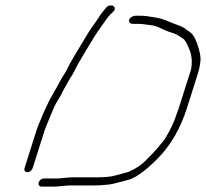

<svg xmlns="http://www.w3.org/2000/svg" viewBox="-20 -645 760 708"><path d="M232.6 39H321.4C341.1 39 361.1 37.8 381.3 35.5C389.9 34.5 400.2 32.3 412.1 29C424 25.7 433.3 23.2 440.1 21.5C446.8 19.8 453.9 18 461.2 16C490 4 523.6 -22 562.9 -62C610.1 -110 645.7 -172 669.8 -248L709.4 -373C714.3 -388.6 717.7 -404.8 719.3 -421.8C720.7 -435.6 716.7 -456 707.3 -483C702.4 -497 697.3 -507.5 692.2 -514.5C687.1 -521.5 681.6 -526.7 675.6 -530C669.7 -533.3 665.3 -536.7 662.3 -540C656.6 -543.8 645.7 -549.3 625 -556.5C618.3 -558.8 608.1 -563 594.4 -568.9C580.7 -574.9 562.8 -579.4 540.8 -582.5C533.6 -583.5 526.8 -584.5 520.5 -585.5C514.1 -586.5 505.5 -587 494.7 -587H479.7C474.7 -587 469.8 -585.5 465.1 -582.5C460.4 -579.5 457.5 -576 456.2 -572C454.9 -568 455.7 -564.5 458.5 -561.5C461.3 -558.5 465.2 -557 470.2 -557H485.2C494.4 -557 501.5 -556.7 506.7 -556C512 -555.3 521.7 -554.1 535.9 -552.3C550.1 -550.6 564.7 -545.6 579.6 -537.5C586.4 -533.8 593.6 -530.8 601.2 -528.5C608.8 -526.2 615.7 -523.8 622.1 -521.5C628.4 -519.2 634.2 -516.5 638.4 -513.5C642.5 -510.5 647.3 -507.3 652.9 -504C661.4 -499.8 670.7 -483.6 680.9 -455.5C687.8 -436.5 689.1 -414.6 684.8 -390L639.8 -248C637.3 -240 634.4 -232 631.2 -224C622.2 -195.6 608.4 -166.1 589.7 -135.5C586.2 -129.8 577.9 -119.2 564.7 -103.5C551.6 -87.8 536.7 -72 520 -56C504.5 -39.1 483.8 -24.1 453.5 -11C440.4 -7.8 423.7 -3.3 403.6 2.5C388.5 6.8 364.2 9 330.9 9H239.6L195.9 13H142.4C138.4 13 134.5 14.3 130.6 17C126.8 19.7 124.2 23.2 122.8 27.5C121.4 31.8 121.8 35.5 123.8 38.5C125.9 41.5 128.9 43 132.9 43H186.4ZM284.7 -438C290 -447.3 296.1 -457.7 303.1 -469C310 -480.3 317.5 -492.5 325.5 -505.6C333.5 -518.7 342.2 -531.7 351.5 -544.5C355.6 -550.2 361.5 -558.5 369.1 -569.5C376.8 -580.5 383.5 -588.7 389.4 -594L398.5 -603C402.1 -606.3 403.6 -610 403.2 -614C402.8 -618 400.9 -621 397.3 -623C393.8 -625 389.4 -625.5 384.1 -624.5C379 -623.5 375.3 -621.3 372.3 -618L364.1 -608C358 -601.3 351.2 -592.2 343.9 -580.5C336.5 -568.8 329.1 -558.1 321.7 -548.3C314.2 -538.4 303.6 -521.7 289.7 -497.9C278.7 -479.2 266.6 -459 253.2 -437.2C243.8 -422.1 235.7 -407.3 229 -393C224.9 -384.3 220.4 -376.3 215.4 -369C210.4 -361.7 206.1 -354.5 202.6 -347.5C199 -340.5 195.5 -334 191.9 -328C188.3 -322 185.2 -316.3 182.5 -311C179.8 -305.7 175.7 -298.3 170 -289C164.4 -279.7 159.2 -269.7 154.5 -259C152.2 -253.7 149.8 -248.7 147.3 -244C144.8 -239.3 142 -233 138.8 -225C130.6 -204.5 124.9 -190.7 121.6 -183.5C119.4 -178.5 117.4 -173.3 115.7 -168L70.4 -25C69.1 -21 69.5 -17.5 71.6 -14.5C73.6 -11.5 76.7 -10 80.7 -10C84.7 -10 88.6 -11.5 92.6 -14.5C96.5 -17.5 99.1 -21 100.4 -25L145.6 -167.5C146.9 -171.8 148.8 -176.5 151.1 -181.5C153.4 -186.6 160.9 -204.7 173.5 -235.9C180.6 -253.2 189.5 -270.2 200.4 -287C204.3 -293 207.5 -298.8 209.9 -304.5C212.4 -310.2 215.4 -315.8 218.8 -321.5C222.3 -327.2 225.8 -333.3 229.2 -340C232.6 -346.7 236.9 -353.8 242 -361.5C247.1 -369.2 251.7 -377.3 255.8 -386C259.8 -394.7 264.4 -403.2 269.3 -411.5C274.3 -419.8 279.5 -428.7 284.7 -438Z"/></svg>

Font: Proton
Style: ExBdExtSuIt
Weight: 500
Version: Version 1.017